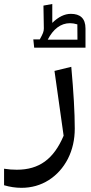

<svg xmlns="http://www.w3.org/2000/svg" viewBox="-20 -713 447 943"><path d="M0 196.8C28.3 205.1 56.6 209.5 85.4 209.5C134.8 209.5 179.7 196.8 219.7 171.4C259.3 146 290.5 111.3 313.5 66.9C335.9 22.5 347.2 -26.9 347.2 -81.5C347.2 -159.7 341.3 -260.7 330.1 -384.8L247.6 -364.7L292.5 -46.4C243.7 68.4 172.4 120.6 62.5 120.6C41.5 120.6 21 119.1 0 115.7ZM143.6 -519.5 147.9 -479H399.9V-573.2C399.9 -623.5 373 -645 328.1 -645C297.4 -645 267.1 -630.4 236.8 -600.6V-693.4L193.4 -685.5L195.3 -575.7V-573.2C195.3 -558.1 190.9 -547.4 175.3 -519.5ZM214.4 -518.1C241.2 -570.3 278.3 -599.1 323.7 -599.1C335 -599.1 347.2 -597.2 359.9 -593.3L360.4 -518.1Z"/></svg>

Font: SG Kara Light
Style: Regular
Weight: 400
Designer: Damoon Khanjanzadeh
Version: Version 1.000